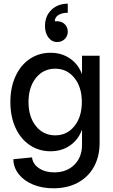

<svg xmlns="http://www.w3.org/2000/svg" viewBox="-20 -801 608 1037"><path d="M276 -686H290Q314 -686 330 -670Q346 -654 346 -630Q346 -606 329.5 -590Q313 -574 289 -574Q260 -574 241.5 -598.5Q223 -623 223 -661Q223 -714 257.5 -747.5Q292 -781 346 -781V-732Q314 -732 295 -719.5Q276 -707 276 -686ZM52 59 153 49Q157 85 190.5 107.5Q224 130 273 130Q340 130 381.5 89Q423 48 423 -19V-101Q403 -46 358 -15Q313 16 253 16Q190 16 140.5 -17.5Q91 -51 63.5 -111.5Q36 -172 36 -250Q36 -328 63.5 -388.5Q91 -449 140.5 -482.5Q190 -516 253 -516Q313 -516 358 -485Q403 -454 423 -400V-500H518V-29Q518 44 487.5 99.5Q457 155 400.5 185.5Q344 216 269 216Q208 216 159 196Q110 176 81.5 140Q53 104 52 59ZM278 -70Q342 -70 382 -120Q422 -170 422 -250Q422 -330 382 -380Q342 -430 278 -430Q214 -430 174 -380Q134 -330 134 -250Q134 -170 174 -120Q214 -70 278 -70Z"/></svg>

Font: MedMera Sans Display
Style: Regular
Weight: 500
Designer: Kasper Nordkvist
Foundry: UNCUT.wtf
Version: Version 1.300